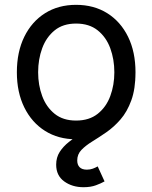

<svg xmlns="http://www.w3.org/2000/svg" viewBox="-20 -573 640 806"><path d="M299.3 11.7Q225.1 11.7 169.2 -23.4Q113.3 -58.6 82 -122.1Q50.8 -185.5 50.8 -269.5Q50.8 -355 82 -418.7Q113.3 -482.4 169.2 -517.6Q225.1 -552.7 299.3 -552.7Q374 -552.7 430.2 -517.6Q486.3 -482.4 517.6 -418.7Q548.8 -355 548.8 -269.5Q548.8 -185.5 517.6 -122.1Q486.3 -58.6 430.2 -23.4Q374 11.7 299.3 11.7ZM299.3 -66.9Q354.5 -66.9 390.1 -95.2Q425.8 -123.5 442.9 -169.7Q460 -215.8 460 -269.5Q460 -323.7 442.9 -370.4Q425.8 -417 390.1 -445.6Q354.5 -474.1 299.3 -474.1Q244.6 -474.1 209.5 -445.6Q174.3 -417 157.2 -370.6Q140.1 -324.2 140.1 -269.5Q140.1 -215.8 157.2 -169.7Q174.3 -123.5 209.5 -95.2Q244.6 -66.9 299.3 -66.9ZM330.6 212.9Q283.2 212.9 249.5 188.5Q215.8 164.1 215.8 118.2Q215.8 87.9 230.5 64.9Q245.1 42 269.5 22.7Q293.9 3.4 323 -15.9Q352.1 -35.2 380.9 -57.6Q409.7 -80.1 434.1 -109.1Q458.5 -138.2 473.1 -177.5Q487.8 -216.8 487.8 -269.5H548.8Q548.8 -199.7 531.2 -151.6Q513.7 -103.5 485.8 -71.5Q458 -39.6 426.5 -17.8Q395 3.9 367.2 21Q339.4 38.1 321.8 56.4Q304.2 74.7 304.2 100.6Q304.2 118.7 314.2 128.9Q324.2 139.2 344.7 139.2Q358.4 139.2 369.6 135Q380.9 130.9 390.1 125.5L418.9 188.5Q404.3 196.8 382.6 204.8Q360.8 212.9 330.6 212.9Z"/></svg>

Font: Inter Variable
Style: Regular
Weight: 400
Designer: Rasmus Andersson
Foundry: rsms
Version: Version 4.001;git-9221beed3